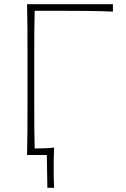

<svg xmlns="http://www.w3.org/2000/svg" viewBox="-20 -733 596 908"><path d="M108 0Q109.5 -61 109.8 -117Q110 -173 110 -238V-475Q110 -540.5 109.8 -596.5Q109.5 -652.5 108 -713H514V-678Q461 -680.5 400.2 -681.2Q339.5 -682 257 -682H144Q142.5 -630 142.2 -579.8Q142 -529.5 142 -472V-238Q142 -181 142.2 -131.8Q142.5 -82.5 144 -31Q167 -31 190 -31.8Q213 -32.5 236 -35Q234.5 -9 234.2 15.8Q234 40.5 234 63.5Q234 86.5 234.2 109.5Q234.5 132.5 236 155H204L201.5 0Z"/></svg>

Font: Commissioner Flair Thin
Style: Regular
Weight: 100
Designer: Kostas Bartsokas
Foundry: Kostas Bartsokas
Version: Version 1.000; ttfautohint (v1.8.3)